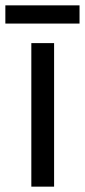

<svg xmlns="http://www.w3.org/2000/svg" viewBox="-39 -697 317 717"><path d="M163 0H78V-536H163ZM258 -677V-609H-19V-677Z"/></svg>

Font: Noto Sans Gujarati SemiCondensed
Style: Regular
Weight: 400
Width: 4
Designer: Jelle Bosma - Monotype Design Team, Universal Thirst
Foundry: Monotype Imaging Inc.
Version: Version 2.106; ttfautohint (v1.8.4.7-5d5b)